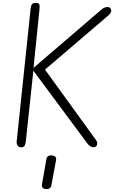

<svg xmlns="http://www.w3.org/2000/svg" viewBox="-20 -1024 794 1335"><path d="M127.5 0Q109 0 101.8 -12.8Q94.5 -25.5 96 -41L193.5 -969Q195.5 -986.5 203 -995.2Q210.5 -1004 230 -1004Q248.5 -1004 252.8 -994.5Q257 -985 255 -964.5L213 -552L685.5 -957.5Q698.5 -968.5 708.5 -971.8Q718.5 -975 728 -975Q740 -975 746.8 -967.8Q753.5 -960.5 753.5 -949Q753.5 -939.5 746.8 -930.8Q740 -922 727.5 -911.5L293 -540L645.5 -53Q653.5 -42 655.2 -34.8Q657 -27.5 655.5 -20Q653.5 -9.5 646.5 -4.8Q639.5 0 629.5 0Q617 0 606.2 -8Q595.5 -16 587 -27L212 -532.5L159.5 -41.5Q158 -26 152.5 -13Q147 0 127.5 0ZM298 291Q283.5 289.5 276.2 281Q269 272.5 272.5 254L302.5 83.5Q305.5 66.5 315.8 60.8Q326 55 341.5 56.5Q356.5 58 364.5 65.8Q372.5 73.5 369.5 90.5L337.5 263Q334.5 280 323.5 286.2Q312.5 292.5 298 291Z"/></svg>

Font: Edu NSW ACT Hand
Style: Regular
Weight: 400
Designer: Tina and Corey Anderson, Eben Sorkin, Mirko Velimirovic
Foundry: Sorkin Type Co.
Version: Version 2.000